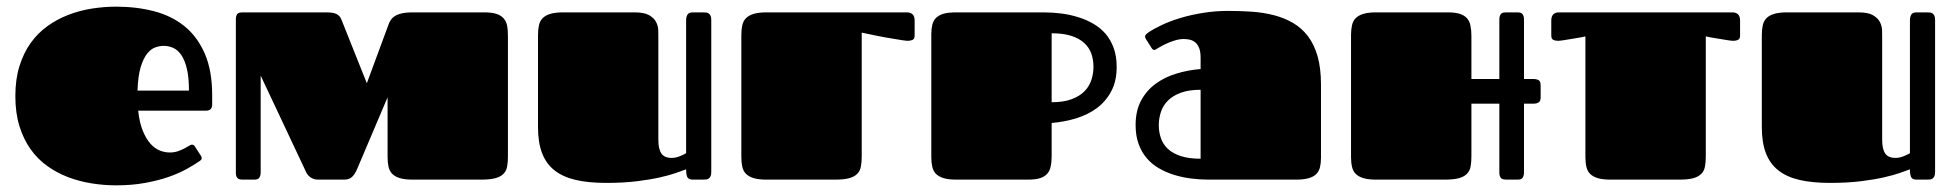

<svg xmlns="http://www.w3.org/2000/svg" viewBox="-20 -537 5850 574"><path d="M487.3 -81.1Q500.5 -81.1 511.2 -84.7Q522 -88.4 530.5 -92.8Q539.1 -97.2 544.7 -100.8Q550.3 -104.5 553.2 -104.5Q557.6 -104.5 559.3 -103Q561 -101.6 563.5 -97.7L580.6 -71.3Q583 -67.4 583 -64.5Q583 -61 581.1 -59.1Q579.1 -57.1 577.1 -55.7Q561 -44.4 537.6 -31.5Q514.2 -18.6 483.2 -7.8Q452.1 2.9 413.1 10Q374 17.1 327.1 17.1Q290.5 17.1 253.9 11.2Q217.3 5.4 183.8 -7.3Q150.4 -20 121.6 -40.5Q92.8 -61 71.5 -90.8Q50.3 -120.6 38.1 -159.9Q25.9 -199.2 25.9 -250Q25.9 -299.8 38.1 -339.1Q50.3 -378.4 71.5 -408.2Q92.8 -438 121.6 -458.7Q150.4 -479.5 183.8 -492.4Q217.3 -505.4 253.9 -511.2Q290.5 -517.1 327.1 -517.1Q388.2 -517.1 440.7 -503.4Q493.2 -489.7 531.7 -458.5Q570.3 -427.2 592.3 -376.5Q614.3 -325.7 614.3 -252V-224.6Q614.3 -215.8 609.9 -210.9Q605.5 -206.1 595.2 -206.1H393.1Q397 -169.9 407 -145.8Q417 -121.6 429.9 -107.2Q442.9 -92.8 458 -86.9Q473.1 -81.1 487.3 -81.1ZM544.9 -266.1Q544.9 -305.2 538.8 -330.8Q532.7 -356.4 522.5 -371.8Q512.2 -387.2 498.3 -393.6Q484.4 -399.9 469.2 -399.9Q458 -399.9 444.8 -395.5Q431.6 -391.1 420.2 -377Q408.7 -362.8 400.6 -336.4Q392.6 -310.1 391.1 -266.1Z M1485.4 -482.4Q1477.5 -491.2 1463.9 -495.6Q1450.2 -500 1427.7 -500H1213.9Q1190.4 -500 1175.8 -495.6Q1161.1 -491.2 1152.8 -482.9Q1147.5 -477.5 1144.5 -470.2H1144L1076.7 -288.1L1000.5 -479Q998 -484.9 994.6 -488.8Q991.2 -492.7 985.8 -495.1Q980.5 -498 972.2 -499Q963.9 -500 951.7 -500H706.1L698.2 -499.5Q694.3 -499 691.4 -497.1Q688.5 -495.1 687 -490.7Q685.1 -486.8 685.1 -479V-21Q685.1 -13.2 687 -9.3Q689 -4.9 691.9 -2.9Q694.8 -1 698.7 -0.5L707 0H740.7Q752.4 0 755.9 -6.8Q759.3 -13.2 759.3 -21V-311L890.6 -32.2Q892.6 -27.3 895.5 -21.5Q898.4 -16.1 902.8 -11.2Q907.7 -6.3 914.6 -3.4Q921.4 0 931.6 0H1008.8Q1024.4 0 1032.7 -8.3Q1041.5 -16.6 1048.3 -33.2L1138.7 -246.1V-67.9Q1138.7 -50.8 1141.6 -38.1Q1144.5 -25.4 1152.8 -17.1Q1161.1 -8.8 1175.8 -4.4Q1190.4 0 1213.9 0H1418.9Q1445.8 0 1461.4 -4.4Q1477.1 -8.8 1485.4 -17.6Q1493.7 -25.9 1496.1 -39.1Q1498.5 -51.8 1498.5 -68.8V-429.7Q1498.5 -447.3 1496.1 -460.4Q1493.2 -473.6 1485.4 -482.4Z M1948.2 -119.1Q1948.2 -91.3 1957.3 -78.1Q1966.3 -64.9 1988.3 -64.9Q1999.5 -64.9 2012 -69.8Q2024.4 -74.7 2031.2 -79.1V-477.1Q2031.2 -485.4 2034.9 -492.7Q2038.6 -500 2051.3 -500H2082.5Q2086.9 -500 2091.3 -499.5Q2095.7 -499 2098.9 -496.8Q2102.1 -494.6 2104.2 -490Q2106.4 -485.4 2106.4 -477.1V-22.9Q2106.4 -14.6 2104.2 -10Q2102.1 -5.4 2098.9 -3.2Q2095.7 -1 2091.3 -0.5Q2086.9 0 2082.5 0H2051.3Q2038.6 0 2034.9 -7.3Q2031.2 -14.6 2031.2 -30.8Q2020.5 -26.9 2001.2 -20Q1981.9 -13.2 1952.6 -6.6Q1923.3 0 1883.5 4.9Q1843.8 9.8 1792.5 9.8Q1739.7 9.8 1701.4 1Q1663.1 -7.8 1637.9 -27.6Q1612.8 -47.4 1600.6 -79.1Q1588.4 -110.8 1588.4 -157.2V-432.1Q1588.4 -448.7 1591.3 -461.7Q1594.2 -474.6 1602.5 -482.9Q1610.8 -491.2 1625.5 -495.6Q1640.1 -500 1663.6 -500H1877.4Q1905.8 -500 1920.4 -491.7Q1935.1 -483.4 1941.4 -471.2Q1947.8 -459 1948 -444.8Q1948.2 -430.7 1948.2 -418.9Z M2271.5 -500Q2248 -500 2233.4 -495.6Q2218.8 -491.2 2210.4 -482.9Q2202.1 -474.6 2199.2 -461.9Q2196.3 -448.7 2196.3 -432.1V-67.9Q2196.3 -50.8 2199.2 -38.1Q2202.1 -25.4 2210.4 -17.1Q2218.8 -8.8 2233.4 -4.4Q2248 0 2271.5 0H2476.6Q2503.4 0 2519 -4.4Q2534.7 -8.8 2543 -17.6Q2551.3 -25.9 2553.7 -39.1Q2556.2 -51.8 2556.2 -68.8V-429.7V-439.5Q2575.7 -435.1 2593.8 -431.6L2626 -425.3Q2641.6 -422.4 2655.3 -420.4Q2668.9 -418 2679.2 -416.5Q2689.5 -415 2694.3 -415Q2702.6 -415 2708.5 -418Q2714.4 -420.9 2714.4 -430.7V-475.6Q2714.4 -500 2690.9 -500Z M3242.7 -297.9Q3236.3 -278.3 3221.7 -263.7Q3207 -249 3183.1 -240.2Q3159.2 -231.4 3124 -231.4V-437.5Q3159.2 -437.5 3183.1 -429.7Q3207 -421.9 3221.7 -408.2Q3236.3 -394.5 3242.7 -376.5Q3249 -357.9 3249 -337.4Q3249 -316.9 3242.7 -297.9ZM3309.6 -393.1Q3300.8 -417.5 3285.6 -435.5Q3270 -453.6 3249 -465.8Q3228 -478 3204.1 -485.4Q3179.7 -493.2 3153.3 -496.6Q3126.5 -500 3100.1 -500H2839.4Q2815.9 -500 2801.3 -496.1Q2786.6 -491.7 2778.3 -483.4Q2770 -475.1 2767.1 -462.4Q2764.2 -450.2 2764.2 -434.1V-67.9Q2764.2 -51.3 2767.1 -38.6Q2770 -25.4 2778.3 -17.1Q2786.6 -8.8 2801.3 -4.4Q2815.9 0 2839.4 0H3053.2Q3075.7 0 3089.4 -4.4Q3103 -8.8 3110.8 -17.6Q3118.7 -26.4 3121.1 -39.6Q3124 -52.7 3124 -70.3V-169.4Q3161.6 -172.4 3196.8 -183.1Q3231.9 -193.8 3259.3 -213.9Q3286.1 -233.9 3302.2 -264.2Q3318.4 -294.4 3318.4 -336.9Q3318.4 -368.7 3309.6 -393.1Z M3593.3 0Q3566.9 0 3540.3 -3.4Q3513.7 -6.8 3489.5 -14.4Q3465.3 -22 3444.3 -34.2Q3423.3 -46.4 3408 -64.5Q3392.6 -82.5 3383.8 -106.9Q3375 -131.3 3375 -163.1Q3375 -205.6 3391.1 -235.8Q3407.2 -266.1 3434.3 -286.1Q3461.4 -306.2 3496.6 -316.9Q3531.7 -327.6 3569.3 -330.6V-364.3Q3569.3 -383.3 3564.5 -394.5Q3559.6 -405.8 3552 -411.4Q3544.4 -417 3535.4 -418.7Q3526.4 -420.4 3518.1 -420.4Q3508.3 -420.4 3497.3 -417.5Q3486.3 -414.6 3476.1 -410.4Q3465.8 -406.2 3456.5 -401.4Q3447.3 -396.5 3440.9 -392.6Q3438 -390.6 3435.5 -389.2Q3433.1 -387.7 3430.7 -387.7Q3426.3 -387.7 3422.4 -394L3405.8 -420.4Q3403.3 -423.8 3403.3 -427.7Q3403.3 -431.6 3406.5 -434.6Q3409.7 -437.5 3412.6 -439.5Q3428.7 -450.7 3453.6 -462.4Q3478.5 -474.1 3509.5 -483.4Q3540.5 -492.7 3576.7 -498.5Q3612.8 -504.4 3651.4 -504.4Q3688 -504.4 3722.9 -502Q3757.8 -499.5 3788.8 -491.5Q3819.8 -483.4 3845.5 -468.5Q3871.1 -453.6 3889.9 -429.2Q3908.7 -404.8 3918.9 -369.1Q3929.2 -333.5 3929.2 -283.7V-65.9Q3929.2 -49.8 3926.3 -37.4Q3923.3 -24.9 3915 -16.6Q3906.7 -8.3 3892.1 -4.2Q3877.4 0 3854 0ZM3569.3 -268.6Q3534.2 -268.6 3510.3 -259.8Q3486.3 -251 3471.7 -236.3Q3457 -221.7 3450.7 -202.4Q3444.3 -183.1 3444.3 -162.6Q3444.3 -142.1 3450.7 -123.8Q3457 -105.5 3471.7 -91.8Q3486.3 -78.1 3510.3 -70.3Q3534.2 -62.5 3569.3 -62.5Z M4583 -294.4Q4581.1 -297.4 4576.7 -298.8Q4572.3 -300.8 4564.9 -300.8H4536.1V-479Q4536.1 -488.3 4532.2 -494.1Q4528.3 -500 4517.1 -500H4483.4L4475.6 -499.5Q4471.7 -499 4469.2 -497.1Q4466.3 -495.1 4464.4 -490.7Q4462.4 -486.8 4462.4 -479V-300.8H4378.9V-429.7Q4378.9 -447.3 4376 -460.4Q4373.5 -473.6 4365.7 -482.4Q4357.9 -491.2 4344.2 -495.6Q4330.6 -500 4308.1 -500H4094.2Q4070.8 -500 4056.2 -495.6Q4041.5 -491.2 4033.2 -482.9Q4024.9 -474.6 4022 -461.9Q4019 -448.7 4019 -432.1V-67.9Q4019 -50.8 4022 -38.1Q4024.9 -25.4 4033.2 -17.1Q4041.5 -8.8 4056.2 -4.4Q4070.8 0 4094.2 0H4299.3Q4326.2 0 4341.8 -4.4Q4357.4 -8.8 4365.7 -17.6Q4374 -25.9 4376.5 -39.1Q4378.9 -51.8 4378.9 -68.8V-227.1H4462.4V-21Q4462.4 -13.2 4464.4 -9.3Q4466.8 -4.9 4469.2 -2.9Q4472.2 -1 4476.6 -0.5L4484.4 0H4518.1Q4529.3 0 4532.7 -6.8Q4536.1 -13.2 4536.1 -21V-227.1H4564.9Q4574.2 -227.1 4580.1 -231Q4585.9 -234.9 4585.9 -246.1V-279.8L4585.4 -287.6Q4585 -291.5 4583 -294.4Z M4641.1 -500Q4617.7 -500 4617.7 -475.6V-430.7Q4617.7 -420.9 4623.5 -418Q4629.4 -415 4637.7 -415Q4642.6 -415 4652.8 -416.5Q4663.1 -418 4676.8 -420.4Q4690.4 -422.4 4706.1 -425.3L4719.7 -428.2V-67.9Q4719.7 -50.8 4722.7 -38.1Q4725.6 -25.4 4733.9 -17.1Q4742.2 -8.8 4756.8 -4.4Q4771.5 0 4794.9 0H5000Q5026.9 0 5042.5 -4.4Q5058.1 -8.8 5066.4 -17.6Q5074.7 -25.9 5077.1 -39.1Q5079.6 -51.8 5079.6 -68.8V-428.2L5093.3 -425.3Q5109.4 -422.4 5123 -420.4Q5136.7 -418 5147 -416.5Q5157.2 -415 5162.1 -415Q5170.4 -415 5176.3 -418Q5182.1 -420.9 5182.1 -430.7V-475.6Q5182.1 -500 5158.7 -500Z M5606.9 -119.1Q5606.9 -91.3 5616 -78.1Q5625 -64.9 5647 -64.9Q5658.2 -64.9 5670.7 -69.8Q5683.1 -74.7 5689.9 -79.1V-477.1Q5689.9 -485.4 5693.6 -492.7Q5697.3 -500 5710 -500H5741.2Q5745.6 -500 5750 -499.5Q5754.4 -499 5757.6 -496.8Q5760.7 -494.6 5762.9 -490Q5765.1 -485.4 5765.1 -477.1V-22.9Q5765.1 -14.6 5762.9 -10Q5760.7 -5.4 5757.6 -3.2Q5754.4 -1 5750 -0.5Q5745.6 0 5741.2 0H5710Q5697.3 0 5693.6 -7.3Q5689.9 -14.6 5689.9 -30.8Q5679.2 -26.9 5659.9 -20Q5640.6 -13.2 5611.3 -6.6Q5582 0 5542.2 4.9Q5502.4 9.8 5451.2 9.8Q5398.4 9.8 5360.1 1Q5321.8 -7.8 5296.6 -27.6Q5271.5 -47.4 5259.3 -79.1Q5247.1 -110.8 5247.1 -157.2V-432.1Q5247.1 -448.7 5250 -461.7Q5252.9 -474.6 5261.2 -482.9Q5269.5 -491.2 5284.2 -495.6Q5298.8 -500 5322.3 -500H5536.1Q5564.5 -500 5579.1 -491.7Q5593.8 -483.4 5600.1 -471.2Q5606.4 -459 5606.7 -444.8Q5606.9 -430.7 5606.9 -418.9Z"/></svg>

Font: Fascinate Cyrillic
Style: Regular
Weight: 900
Designer: Denis Ignatov
Foundry: Astigmatic (AOETI)
Version: Version 1.00 November 30, 2018, initial release